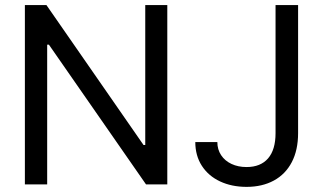

<svg xmlns="http://www.w3.org/2000/svg" viewBox="-20 -727 1273 757"><path d="M639.6 0H555.7L172.9 -550.8H166V0H78.1V-707H163.1L545.9 -155.3H552.7V-707H639.6ZM1155.3 -707V-202.1Q1155.3 -135.3 1130.4 -87.6Q1105.5 -40 1059.6 -15.1Q1013.7 9.8 952.1 9.8Q893.6 9.8 847.7 -11.7Q801.8 -33.2 775.9 -73.2Q750 -113.3 750 -167H836.9Q836.9 -137.7 851.8 -115.2Q866.7 -92.8 892.8 -80.6Q918.9 -68.4 952.1 -68.4Q1007.3 -68.4 1036.9 -102.5Q1066.4 -136.7 1066.4 -202.1V-707Z"/></svg>

Font: Pretendard JP
Style: Regular
Weight: 400
Designer: Base glyphs from Inter by Rasmus Andersson; Hangeul glyphs from Noto Sans CJK(Source Han Sans) by Jang Soo-young and Kan
Foundry: Kil Hyung-jin
Version: Version 1.309